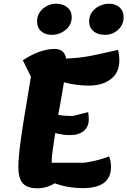

<svg xmlns="http://www.w3.org/2000/svg" viewBox="-20 -990 687 1036"><path d="M181 26Q127 26 103 -1Q79 -28 79 -88Q79 -113 82 -148Q85 -183 92.5 -238Q100 -293 113.5 -375Q127 -457 147 -576L103 -665Q197 -726 275 -726Q327 -726 337 -674Q413 -677 476.5 -690Q540 -703 617 -721Q621 -705 622.5 -691Q624 -677 624 -665Q624 -598 578 -563Q532 -528 459 -528Q429 -528 393.5 -532.5Q358 -537 325 -546Q319 -508 311 -462Q303 -416 294 -370Q330 -364 372 -364L456 -385Q457 -377 458 -367Q459 -357 459 -346Q459 -306 432 -283.5Q405 -261 357 -261Q339 -261 320.5 -263.5Q302 -266 278 -272Q270 -221 264.5 -181.5Q259 -142 259 -122Q259 -117 259 -112H436Q506 -122 569 -146Q579 -119 579 -90Q579 25 428 25Q347 25 275 -1Q232 26 181 26ZM546 -802Q508 -802 484.5 -821.5Q461 -841 461 -875Q461 -904 477 -925.5Q493 -947 518 -958.5Q543 -970 568 -970Q603 -970 625 -950.5Q647 -931 647 -898Q647 -856 617 -829Q587 -802 546 -802ZM258 -802Q224 -802 202 -821.5Q180 -841 180 -875Q180 -904 195.5 -925.5Q211 -947 234.5 -958.5Q258 -970 282 -970Q319 -970 343 -950.5Q367 -931 367 -898Q367 -856 334.5 -829Q302 -802 258 -802Z"/></svg>

Font: Lemonada SemiBold
Style: Regular
Weight: 600
Designer: Mohamed Gaber (Arabic), Eduardo Tunni (Latin)
Foundry: Kief Type Foundry
Version: Version 4.005; ttfautohint (v1.8.3)